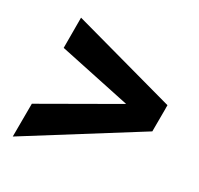

<svg xmlns="http://www.w3.org/2000/svg" viewBox="-90 -634 681 658"><g transform="rotate(20 251.0 -304.5)"><path d="M376.5 -298.3 79.1 -418 99.6 -535.6 480.5 -355 465.8 -273.9ZM42 -200.7 367.7 -318.4 478.5 -342.8 462.4 -252.9 19 -72.8Z"/></g></svg>

Font: Roboto SemiBold
Style: Italic
Weight: 600
Designer: Christian Robertson
Foundry: Google
Version: Version 3.009; 2024